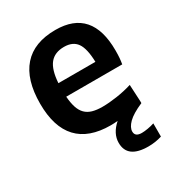

<svg xmlns="http://www.w3.org/2000/svg" viewBox="-178 -661 895 971"><g transform="rotate(-30 270.0 -176.0)"><path d="M293 9Q166 9 102 -59.5Q38 -128 38 -264Q38 -404 102 -476.5Q166 -549 291 -549Q503 -549 503 -307Q503 -281 501.5 -263.5Q500 -246 497 -229H170Q173 -191 181.5 -165Q190 -139 206 -123Q222 -107 246 -100Q270 -93 304 -93Q342 -93 389 -100Q436 -107 478 -120L483 -23V-11Q423 15 397 41Q371 67 371 91Q371 121 410 121Q425 121 445.5 117.5Q466 114 484 108V185Q446 197 405 197Q283 197 283 106Q283 52 334 7Q323 8 313 8.5Q303 9 293 9ZM286 -453Q231 -453 203 -418.5Q175 -384 170 -308H386Q384 -386 360.5 -419.5Q337 -453 286 -453Z"/></g></svg>

Font: Encode Sans Narrow
Style: SemiBold
Weight: 600
Designer: Pablo Impallari, Andres Torresi
Foundry: Pablo Impallari, Andres Torresi
Version: Version 1.000; ttfautohint (v1.00) -l 8 -r 50 -G 200 -x 14 -